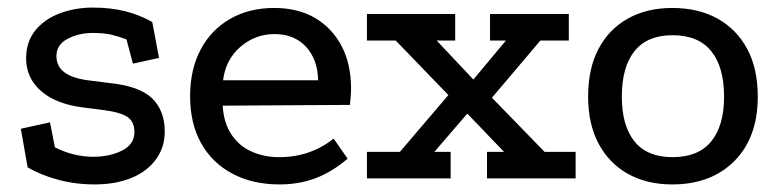

<svg xmlns="http://www.w3.org/2000/svg" viewBox="-20 -471 2061 507"><path d="M314 -367Q293 -375 273.5 -379.5Q254 -384 225 -384Q188 -384 158.5 -368.5Q129 -353 129 -323Q129 -295 151.5 -279Q174 -263 220 -258L267 -252Q348 -244 381.5 -211.5Q415 -179 415 -124Q415 -81 391 -49Q367 -17 325.5 -0.5Q284 16 230 16Q179 16 133 3.5Q87 -9 53 -29L35 -131L112 -148L125 -82Q148 -70 174 -63.5Q200 -57 226 -57Q270 -57 302.5 -73.5Q335 -90 335 -122Q335 -150 316 -162.5Q297 -175 249 -181L201 -187Q128 -196 88.5 -230.5Q49 -265 49 -317Q49 -361 73.5 -391Q98 -421 138.5 -436Q179 -451 225 -451Q272 -451 310 -441.5Q348 -432 382 -413L400 -318L331 -303Z M898 -52Q857 -17 813.5 -0.5Q770 16 718 16Q647 16 593.5 -12.5Q540 -41 511 -93Q482 -145 482 -217Q482 -287 509.5 -339.5Q537 -392 587.5 -421Q638 -450 704 -450Q767 -450 812 -423.5Q857 -397 882 -349.5Q907 -302 907 -237Q907 -227 906 -216Q905 -205 904 -194L568 -192Q571 -145 592 -114.5Q613 -84 646 -70Q679 -56 716 -56Q759 -56 795 -68.5Q831 -81 861 -105ZM820 -259Q819 -314 788 -347.5Q757 -381 705 -381Q654 -381 615 -347.5Q576 -314 569 -259Z M949 0V-70H1036L1164 -220L1025 -364H949V-434H1182V-364H1133L1230 -261L1316 -364H1274V-434H1482V-364H1407L1279 -213L1418 -70H1500V0H1266V-70H1311L1214 -171L1127 -70H1170V0Z M1755 -450Q1824 -450 1874.5 -422Q1925 -394 1953 -342Q1981 -290 1981 -216Q1981 -108 1919.5 -46Q1858 16 1755 16Q1688 16 1638 -12Q1588 -40 1560.5 -92Q1533 -144 1533 -216Q1533 -290 1560.5 -342Q1588 -394 1638 -422Q1688 -450 1755 -450ZM1756 -378Q1689 -378 1655.5 -336Q1622 -294 1622 -216Q1622 -139 1655.5 -97.5Q1689 -56 1756 -56Q1824 -56 1858 -97.5Q1892 -139 1892 -216Q1892 -294 1858 -336Q1824 -378 1756 -378Z"/></svg>

Font: Podkova Medium
Style: Regular
Weight: 500
Designer: Ilya Yudin
Foundry: Cyreal (www.cyreal.org)
Version: Version 2.103